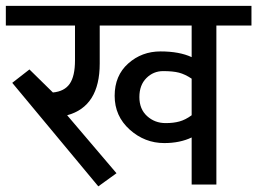

<svg xmlns="http://www.w3.org/2000/svg" viewBox="-35 -645 898 671"><path d="M543.9 -214.8H544.4Q571.3 -214.8 592 -220.5Q612.8 -226.1 634.8 -242.2V-370.1Q611.3 -385.7 590.3 -391.1Q569.3 -396.5 535.2 -396.5Q501 -396.5 476.6 -372.1Q452.1 -347.7 452.1 -305.7Q452.1 -263.7 479 -239.3Q505.9 -214.8 543.9 -214.8ZM227.1 -434.1V-555.7H-14.6V-624.5H843.8V-555.7H721.2V0H634.8V-164.6Q593.8 -145 539.1 -145Q470.7 -145 418.2 -192.1Q365.7 -239.3 365.7 -310.1Q365.7 -380.9 413.1 -423.1Q460.4 -465.3 526.1 -465.3Q591.8 -465.3 634.8 -445.3V-555.7H313.5V-422.9Q313.5 -272.9 199.7 -242.2L372.1 -39.6L308.6 6.3L7.8 -355.5L67.9 -402.3L149.9 -321.8Q190.4 -325.7 208.7 -352.3Q227.1 -378.9 227.1 -434.1Z"/></svg>

Font: Yantramanav
Style: Regular
Weight: 400
Version: Version 1.001;PS 1.0;hotconv 1.0.72;makeotf.lib2.5.5900; ttf